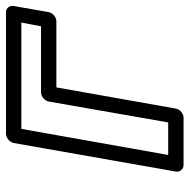

<svg xmlns="http://www.w3.org/2000/svg" viewBox="-16 -576 618 625"><g transform="rotate(-90 292.5 -264.0)"><path d="M519 -439H304C289 -439 276 -425 274 -414L206 -25H100L185 -503H531ZM536 -389C547 -389 562 -399 565 -414L585 -528C587 -539 580 -553 565 -553H169C158 -553 142 -543 139 -528L46 0C44 11 52 25 67 25H222C233 25 248 15 251 0L320 -389Z"/></g></svg>

Font: Asimov
Style: WidOuIt
Weight: 500
Designer: Google
Version: Version 2.000980; 2014